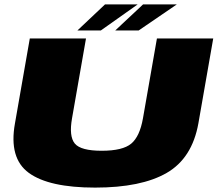

<svg xmlns="http://www.w3.org/2000/svg" viewBox="-20 -850 990 873"><path d="M412.5 3Q622.5 3 738 -63.8Q853.5 -130.5 882 -289L949.5 -675H693.5L630 -312Q615.5 -229.5 576.8 -197Q538 -164.5 442.5 -164.5Q347.5 -164.5 320.2 -197.2Q293 -230 307.5 -312L371 -675H115.5L48 -289Q19.5 -130.5 111.2 -63.8Q203 3 412.5 3ZM504 -711.5H610.5L784 -830H630.5ZM332 -711.5H438.5L606 -830H457.5Z"/></svg>

Font: Anybody Expanded Black
Style: Italic
Weight: 900
Width: 7
Italic angle: -10°
Version: Version 1.113;gftools[0.9.25]